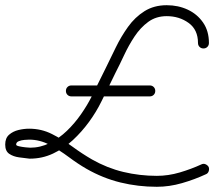

<svg xmlns="http://www.w3.org/2000/svg" viewBox="-41 -588 822 737"><path d="M761 -423Q761 -414 755 -408Q749 -402 740 -402Q731 -402 725 -408Q719 -414 719 -423Q719 -474 683 -500Q647 -526 599 -526Q558 -526 528 -504Q498 -482 475.5 -448Q453 -414 435.5 -376.5Q418 -339 402 -308Q389 -280 375 -252.5Q361 -225 348 -198Q329 -159 301 -120.5Q273 -82 238.5 -50Q204 -18 162.5 1.5Q121 21 74 21Q74 21 73 21Q72 21 72 21Q54 19 32 16Q10 13 -5.5 2.5Q-21 -8 -21 -33Q-21 -58 -6 -71Q9 -84 30 -89Q51 -94 71 -94Q118 -94 158.5 -73.5Q199 -53 236.5 -25.5Q274 2 312 24Q370 57 432.5 72Q495 87 561 87Q605 87 649 74Q693 61 732 43Q732 43 732 43Q732 43 732 43Q740 39 748 42.5Q756 46 760 53Q763 61 760 69.5Q757 78 749 81Q706 101 657.5 115Q609 129 561 129Q489 129 421.5 112.5Q354 96 291 60Q258 41 222.5 14.5Q187 -12 149.5 -32Q112 -52 71 -52Q65 -52 53 -51Q41 -50 31 -46Q21 -42 21 -33Q21 -29 32 -26.5Q43 -24 56.5 -22.5Q70 -21 76 -21Q76 -21 75 -21Q74 -21 74 -21Q114 -21 150 -39Q186 -57 216 -86Q246 -115 270 -149.5Q294 -184 310 -216Q324 -244 337.5 -271.5Q351 -299 365 -327Q383 -364 403.5 -406Q424 -448 450.5 -485Q477 -522 513.5 -545Q550 -568 599 -568Q643 -568 679.5 -551Q716 -534 738.5 -501.5Q761 -469 761 -423Q761 -423 761 -423Q761 -423 761 -423ZM233 -218Q224 -218 218 -224Q212 -230 212 -239Q212 -248 218 -254Q224 -260 233 -260Q308 -260 383.5 -260Q459 -260 534 -260Q534 -260 534 -260Q534 -260 534 -260Q543 -260 549 -254Q555 -248 555 -239Q555 -230 549 -224Q543 -218 534 -218Q459 -218 383.5 -218Q308 -218 233 -218Q233 -218 233 -218Q233 -218 233 -218Z"/></svg>

Font: FRB American Cursive Medium
Style: Italic
Weight: 500
Italic angle: -25°
Version: Version 2.0;Modular Font Editor K font №1